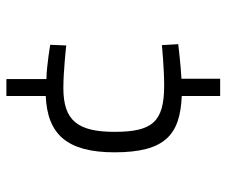

<svg xmlns="http://www.w3.org/2000/svg" viewBox="-74 -552 708 600"><g transform="rotate(-90 280.0 -252.0)"><path d="M334 82V-39C376 -41 442 -49 442 -49L439 -100C439 -100 366 -93 313 -93C199 -93 168 -130 168 -248C168 -363 203 -408 305 -408C358 -408 438 -399 438 -399L440 -449C440 -449 377 -460 333 -461V-586H280V-463C160 -458 104 -396 104 -248C104 -89 160 -43 280 -38V82Z"/></g></svg>

Font: RazerF5 Light
Style: Regular
Weight: 300
Foundry: Razer Inc.
Version: Version 2